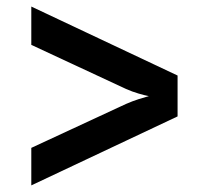

<svg xmlns="http://www.w3.org/2000/svg" viewBox="-20 -623 639 587"><path d="M75.7 -56.2V-170.9L365.2 -305.2Q385.3 -314 404.5 -320.1Q423.8 -326.2 435.1 -329.1Q423.8 -331.1 403.8 -336.9Q383.8 -342.8 365.2 -351.1L75.7 -485.8V-603L522.9 -392.1V-267.1Z"/></svg>

Font: UDEV Gothic 35
Style: Bold
Weight: 700
Version: v2.1.0; ttfautohint (v1.8.4.7-5d5b-dirty) -l 6 -r 45 -G 200 